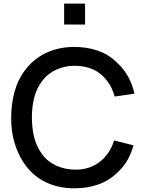

<svg xmlns="http://www.w3.org/2000/svg" viewBox="-20 -1025 797 1061"><path d="M334.4 -1005.2V-889.6H450V-1005.2ZM610.4 -249C602.1 -220.8 589.6 -194.8 571.9 -171.9C530.2 -115.6 467.7 -86.5 395.8 -87.5C322.9 -88.5 255.2 -114.6 213.5 -171.9C168.8 -230.2 157.3 -302.1 156.2 -375C156.2 -447.9 169.8 -522.9 213.5 -578.1C255.2 -634.4 325 -662.5 395.8 -661.5C468.8 -660.4 529.2 -635.4 571.9 -578.1C591.7 -553.1 605.2 -522.9 613.5 -491.7L722.9 -507.3C708.3 -571.9 680.2 -631.2 624 -681.2C563.5 -740.6 482.3 -765.6 389.6 -765.6C283.3 -765.6 189.6 -726 125 -645.8C63.5 -569.8 42.7 -475 41.7 -375C40.6 -280.2 65.6 -183.3 126 -105.2C187.5 -25 281.2 15.6 389.6 15.6C480.2 15.6 562.5 -8.3 625 -67.7C676 -113.5 702.1 -165.6 717.7 -221.9Z"/></svg>

Font: Manrope Semibold
Style: Regular
Weight: 600
Width: 4
Designer: Michael Sharanda
Foundry: Michael Sharanda
Version: Version 2.000;PS 002.000;hotconv 1.0.88;makeotf.lib2.5.64775